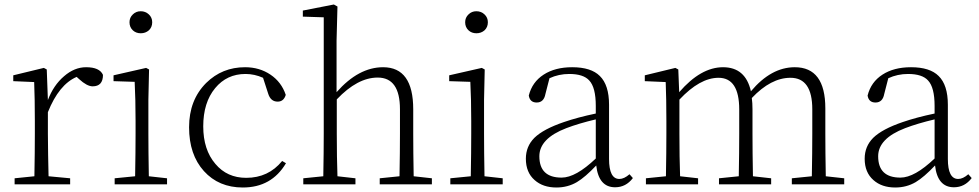

<svg xmlns="http://www.w3.org/2000/svg" viewBox="-20 -820 4356 854"><path d="M193 -375Q218 -441 265 -481Q311 -521 363 -521Q423 -521 438 -487Q438 -436 392 -436Q367 -436 332 -468L321 -478Q242 -444 193 -321V-226Q193 -183 194 -132Q195 -75 196 -36L292 -27V0H45V-27L133 -36Q135 -146 135 -226V-281Q135 -380 132 -455L39 -459V-485L175 -518L188 -511Z M571 -685Q556 -699 556 -721Q556 -742 571 -756Q585 -770 606 -770Q627 -770 642 -756Q657 -742 657 -721Q657 -699 642 -685Q627 -672 606 -672Q585 -672 571 -685ZM723 -27V0H490V-27L581 -36Q583 -146 583 -226V-281Q583 -379 579 -456L485 -459V-485L630 -518L643 -511L640 -377V-226Q640 -146 642 -36Z M1252 -94Q1188 14 1060 14Q953 14 887 -59Q821 -132 821 -254Q821 -375 897 -451Q968 -521 1070 -521Q1134 -521 1183 -488Q1232 -455 1251 -398Q1242 -368 1215 -368Q1184 -368 1173 -403L1150 -474Q1112 -491 1072 -491Q989 -491 937 -428Q884 -364 884 -258Q884 -154 938 -91Q990 -29 1075 -29Q1174 -29 1235 -104Z M1901 -27V0H1669V-27L1757 -36Q1759 -146 1759 -226V-334Q1759 -475 1660 -475Q1570 -475 1478 -378V-226Q1478 -119 1481 -36L1561 -27V0H1329V-27L1418 -36Q1420 -146 1420 -226V-743L1327 -746V-773L1465 -800L1481 -791L1477 -639V-410Q1575 -521 1684 -521Q1818 -521 1818 -334V-226Q1818 -144 1820 -36Z M2064 -685Q2049 -699 2049 -721Q2049 -742 2064 -756Q2078 -770 2099 -770Q2120 -770 2135 -756Q2150 -742 2150 -721Q2150 -699 2135 -685Q2120 -672 2099 -672Q2078 -672 2064 -685ZM2216 -27V0H1983V-27L2074 -36Q2076 -146 2076 -226V-281Q2076 -379 2072 -456L1978 -459V-485L2123 -518L2136 -511L2133 -377V-226Q2133 -146 2135 -36Z M2630 -289Q2554 -271 2499 -250Q2379 -204 2379 -125Q2379 -30 2478 -30Q2541 -30 2630 -115ZM2795 -28Q2764 13 2716 13Q2643 13 2632 -84Q2583 -32 2546 -10Q2505 14 2455 14Q2395 14 2358 -19Q2319 -53 2319 -114Q2319 -169 2357 -207Q2397 -246 2488 -277Q2549 -298 2630 -315V-349Q2630 -431 2601 -462Q2575 -491 2512 -491Q2465 -491 2424 -472L2406 -402Q2399 -364 2367 -364Q2337 -364 2332 -395Q2347 -455 2398 -488Q2449 -521 2525 -521Q2609 -521 2648 -482Q2689 -442 2689 -354V-113Q2689 -24 2735 -24Q2756 -24 2780 -45Z M3735 -27V0H3502V-27L3591 -36Q3593 -146 3593 -226V-334Q3593 -474 3496 -474Q3409 -474 3324 -384Q3327 -362 3327 -334V-226Q3327 -144 3329 -36L3410 -27V0H3178V-27L3266 -36Q3268 -146 3268 -226V-333Q3268 -474 3176 -474Q3093 -474 3002 -377V-226Q3002 -119 3005 -36L3085 -27V0H2853V-27L2942 -36Q2944 -146 2944 -226V-281Q2944 -380 2941 -455L2848 -459V-485L2984 -518L2997 -511L3001 -410Q3097 -521 3196 -521Q3296 -521 3320 -414Q3410 -521 3515 -521Q3651 -521 3651 -338V-226Q3651 -144 3653 -36Z M4137 -289Q4061 -271 4006 -250Q3886 -204 3886 -125Q3886 -30 3985 -30Q4048 -30 4137 -115ZM4302 -28Q4271 13 4223 13Q4150 13 4139 -84Q4090 -32 4053 -10Q4012 14 3962 14Q3902 14 3865 -19Q3826 -53 3826 -114Q3826 -169 3864 -207Q3904 -246 3995 -277Q4056 -298 4137 -315V-349Q4137 -431 4108 -462Q4082 -491 4019 -491Q3972 -491 3931 -472L3913 -402Q3906 -364 3874 -364Q3844 -364 3839 -395Q3854 -455 3905 -488Q3956 -521 4032 -521Q4116 -521 4155 -482Q4196 -442 4196 -354V-113Q4196 -24 4242 -24Q4263 -24 4287 -45Z"/></svg>

Font: Source Han Serif SC ExtraLight
Style: Regular
Weight: 250
Designer: Ryoko NISHIZUKA  (kana & ideographs); Frank Grießhammer (Latin, Greek & Cyrillic); Wenlong ZHANG  (bopomofo); Sandoll Co
Foundry: Adobe Systems Incorporated
Version: Version 1.001 October 20, 2017